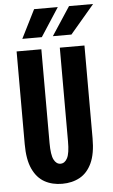

<svg xmlns="http://www.w3.org/2000/svg" viewBox="-61 -952 590 1005"><g transform="rotate(-5 234.0 -450.0)"><path d="M225 11Q172.5 11 132.5 -11.2Q92.5 -33.5 69.8 -82.5Q47 -131.5 47 -212.5V-700H177V-207.5Q177 -145 190 -119.8Q203 -94.5 225 -94.5Q247.5 -94.5 260.8 -119.8Q274 -145 274 -207.5V-700H403.5V-212.5Q403.5 -131.5 380.8 -82.5Q358 -33.5 317.8 -11.2Q277.5 11 225 11ZM243 -763 341 -912.5H467.5L340.5 -763ZM82.5 -763 157.5 -912.5H282L185 -763Z"/></g></svg>

Font: Trispace Condensed SemiBold
Style: Regular
Weight: 600
Width: 3
Designer: Tyler Finck
Foundry: Etcetera Type Company
Version: Version 1.210; ttfautohint (v1.8.3)